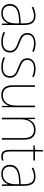

<svg xmlns="http://www.w3.org/2000/svg" viewBox="1160 -1858 708 3069"><g transform="rotate(90 1514.5 -324.0)"><path d="M232 -537C182 -537 133 -523 88 -501L98 -476C147 -502 190 -512 232 -512C316 -512 354 -467 354 -347V-301L266 -295C127 -285 44 -234 44 -129C44 -49 91 10 189 10C286 10 331 -42 353 -99H355L358 0H380V-353C380 -483 332 -537 232 -537ZM267 -271 354 -277V-220C353 -98 304 -14 189 -14C114 -14 72 -57 72 -129C72 -220 145 -263 267 -271Z M820 -130C820 -226 745 -251 665 -284C590 -315 534 -334 534 -407C534 -477 588 -513 673 -513C718 -513 768 -502 799 -484L811 -509C775 -526 727 -538 673 -538C568 -538 508 -485 508 -407C508 -317 574 -292 657 -259C735 -229 793 -206 793 -131C793 -59 749 -15 647 -15C592 -15 540 -29 496 -53V-23C528 -7 583 10 647 10C763 10 820 -44 820 -130Z M1224 -130C1224 -226 1149 -251 1069 -284C994 -315 938 -334 938 -407C938 -477 992 -513 1077 -513C1122 -513 1172 -502 1203 -484L1215 -509C1179 -526 1131 -538 1077 -538C972 -538 912 -485 912 -407C912 -317 978 -292 1061 -259C1139 -229 1197 -206 1197 -131C1197 -59 1153 -15 1051 -15C996 -15 944 -29 900 -53V-23C932 -7 987 10 1051 10C1167 10 1224 -44 1224 -130Z M1694 -528H1668V-227C1668 -82 1600 -15 1500 -15C1416 -15 1369 -65 1369 -179V-528H1343V-174C1343 -53 1396 10 1499 10C1601 10 1649 -51 1669 -111H1671L1674 0H1694Z M2057 -538C1957 -538 1907 -477 1888 -416H1886L1883 -528H1862V0H1888V-305C1888 -446 1959 -513 2057 -513C2138 -513 2187 -465 2187 -352V0H2213V-357C2213 -481 2156 -538 2057 -538Z M2480 -15C2419 -15 2402 -55 2402 -130V-503H2547V-528H2402V-658H2381L2374 -528L2306 -524V-503H2376V-130C2376 -42 2399 10 2480 10C2509 10 2528 5 2547 -2V-27C2529 -20 2507 -15 2480 -15Z M2803 -537C2753 -537 2704 -523 2659 -501L2669 -476C2718 -502 2761 -512 2803 -512C2887 -512 2925 -467 2925 -347V-301L2837 -295C2698 -285 2615 -234 2615 -129C2615 -49 2662 10 2760 10C2857 10 2902 -42 2924 -99H2926L2929 0H2951V-353C2951 -483 2903 -537 2803 -537ZM2838 -271 2925 -277V-220C2924 -98 2875 -14 2760 -14C2685 -14 2643 -57 2643 -129C2643 -220 2716 -263 2838 -271Z"/></g></svg>

Font: Noto Sans Gurmukhi SemiCondensed Thin
Style: Regular
Weight: 100
Width: 4
Designer: Jelle Bosma - Monotype Design Team
Foundry: Monotype Imaging Inc.
Version: Version 2.004